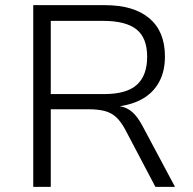

<svg xmlns="http://www.w3.org/2000/svg" viewBox="-20 -725 750 745"><path d="M109 0V-705H387Q499 -705 559.5 -654Q620 -603 620 -506Q620 -449 598 -408Q576 -367 535.5 -343Q495 -319 438 -312L442 -313L450 -312Q474 -307 493.5 -290Q513 -273 532 -238L659 0H583L465 -224Q448 -255 429.5 -271.5Q411 -288 385.5 -294.5Q360 -301 324 -301H177V0ZM177 -360H385Q471 -360 511 -396Q551 -432 551 -505Q551 -578 509.5 -611Q468 -644 380 -644H177Z"/></svg>

Font: Nunito Sans 8pt Light
Style: Regular
Weight: 300
Version: Version 3.101;gftools[0.9.27]